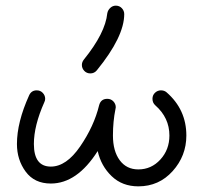

<svg xmlns="http://www.w3.org/2000/svg" viewBox="-20 -650 720 680"><path d="M520 -300Q520 -313 529 -321.5Q538 -330 550 -330Q562 -330 570 -323Q640 -262 640 -170Q640 -98 591.5 -44Q543 10 470 10Q413 10 375.5 -26Q338 -62 326 -115Q253 0 160 0Q102 0 71 -42Q40 -84 40 -140Q40 -217 83 -312Q91 -330 110 -330Q123 -330 131.5 -321Q140 -312 140 -300Q140 -294 137 -288Q100 -205 100 -140Q100 -60 160 -60Q215 -60 264 -131.5Q313 -203 331 -277Q337 -300 360 -300Q373 -300 381.5 -291Q390 -282 390 -270Q390 -269 389.5 -267Q389 -265 389 -264Q380 -220 380 -170Q380 -115 404 -82.5Q428 -50 470 -50Q516 -50 548 -85Q580 -120 580 -170Q580 -233 530 -277Q520 -286 520 -300ZM390 -630Q403 -630 411.5 -621Q420 -612 420 -600Q420 -520 323 -401Q314 -390 300 -390Q287 -390 278.5 -399Q270 -408 270 -420Q270 -430 277 -439Q353 -533 360 -603Q362 -614 370.5 -622Q379 -630 390 -630Z"/></svg>

Font: Pecita
Style: Book
Weight: 400
Width: 7
Version: Version 4.3